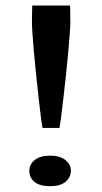

<svg xmlns="http://www.w3.org/2000/svg" viewBox="-20 -655 361 681"><path d="M130.9 -201.2Q128.4 -213.4 124.8 -241.7Q121.1 -270 116.9 -308.1Q112.8 -346.2 108.4 -387.5Q104 -428.7 100.6 -467Q97.2 -505.4 95.2 -534.4Q93.3 -563.5 93.3 -576.2Q93.3 -580.1 93.5 -593Q93.8 -606 94 -618.9Q94.2 -631.8 94.2 -635.3H228.5Q229 -631.3 229 -618.2Q229 -605 229.2 -591.8Q229.5 -578.6 229.5 -574.7Q229.5 -562 227.3 -533.4Q225.1 -504.9 221.7 -466.8Q218.3 -428.7 213.9 -387.7Q209.5 -346.7 205.1 -308.6Q200.7 -270.5 197 -241.9Q193.4 -213.4 190.9 -201.2ZM157.7 5.4Q121.6 5.4 102.8 -9.5Q84 -24.4 84 -49.3Q84 -71.8 103 -87.4Q122.1 -103 157.7 -103Q191.9 -103 211.7 -87.6Q231.4 -72.3 231.4 -49.3Q231.4 -26.4 212.9 -10.5Q194.3 5.4 157.7 5.4Z"/></svg>

Font: Kameron SemiBold
Style: Regular
Weight: 600
Designer: Vernon Adams
Foundry: Vernon Adams
Version: Version 1.100